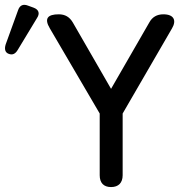

<svg xmlns="http://www.w3.org/2000/svg" viewBox="-144 -758 773 778"><path d="M306 0C336 0 353 -17 353 -48V-298L553 -643C572 -675 561 -700 518 -700C492 -700 473 -689 461 -667L306 -398L151 -667C138 -689 120 -700 94 -700C49 -700 34 -683 58 -643L260 -298V-48C260 -17 276 0 306 0ZM-121 -578C-127 -559 -123 -545 -109 -540C-94 -534 -82 -539 -72 -556L6 -685C18 -703 14 -719 -8 -727L-30 -735C-50 -743 -64 -737 -71 -716Z"/></svg>

Font: 寒蝉半圆体
Style: Regular
Weight: 400
Designer: Yoshimichi Ohira & Warren
Foundry: ChillType
Version: Version 1.800;Glyphs 3.1.1 (3135)